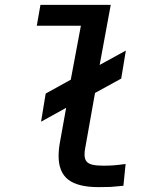

<svg xmlns="http://www.w3.org/2000/svg" viewBox="-20 -745 640 788"><path d="M220.5 -105Q220.5 -132 226.5 -164L251.5 -302.5L148.5 -245.5L167.5 -361L270.5 -418L312 -639.5H131L146 -725H434.5L389 -478.5L496.5 -537.5L477.5 -422.5L370 -363.5L329.5 -136Q327 -124 327 -110.5Q327 -92.5 334.8 -82.8Q342.5 -73 359.2 -69Q376 -65 405 -65Q428 -65 447.2 -66.5Q466.5 -68 495.5 -72L486.5 17.5Q447.5 21.5 433.5 22.2Q419.5 23 384.5 23Q299.5 23 260 -7.8Q220.5 -38.5 220.5 -105Z"/></svg>

Font: JuliaMono SemiBoldItalic
Style: Regular
Weight: 600
Italic angle: -9°
Monospace: yes
Designer: cormullion
Foundry: corm
Version: Version 0.049; ttfautohint (v1.8.4)